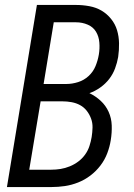

<svg xmlns="http://www.w3.org/2000/svg" viewBox="-20 -755 540 775"><path d="M188 0H8L129 -735H287Q314 -735 341 -730Q368 -725 390 -712Q412 -699 428.5 -678.5Q445 -658 452.5 -633Q460 -608 460.5 -580.5Q461 -553 457 -525Q453 -502 444.5 -479Q436 -456 421 -436.5Q406 -417 385 -402Q364 -387 341 -379Q366 -367 386.5 -348Q407 -329 418.5 -303.5Q430 -278 431 -248.5Q432 -219 427 -189Q423 -163 413 -136.5Q403 -110 385.5 -87Q368 -64 345 -46.5Q322 -29 295.5 -18.5Q269 -8 242 -4Q215 0 188 0ZM156 -416H248Q271 -416 295 -423.5Q319 -431 337.5 -448Q356 -465 365.5 -488Q375 -511 379 -535Q383 -559 381 -583.5Q379 -608 367.5 -627Q356 -646 334 -655.5Q312 -665 287 -665H197ZM98 -70H187Q206 -70 224.5 -73Q243 -76 261.5 -83.5Q280 -91 296 -103Q312 -115 323.5 -131Q335 -147 341 -165.5Q347 -184 350 -202Q353 -221 353.5 -240Q354 -259 347.5 -276.5Q341 -294 330 -308Q319 -322 303.5 -330.5Q288 -339 269.5 -342.5Q251 -346 231 -346H144Z"/></svg>

Font: Iosevka Term Curly
Style: Italic
Weight: 400
Italic angle: -9°
Designer: Belleve Invis
Foundry: Belleve Invis
Version: Version 32.3.0